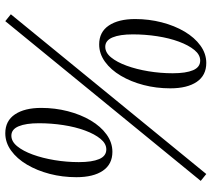

<svg xmlns="http://www.w3.org/2000/svg" viewBox="-57 -733 800 726"><g transform="rotate(90 343.0 -370.0)"><path d="M148 -345Q101 -345 76.5 -381.5Q52 -418 52 -481Q52 -533 64.5 -581.5Q77 -630 99.5 -668Q122 -706 152.5 -728Q183 -750 218 -750Q265 -750 289.5 -714Q314 -678 314 -614Q314 -561 301.5 -513Q289 -465 266.5 -427Q244 -389 213.5 -367Q183 -345 148 -345ZM110 -472Q110 -423 121.5 -395.5Q133 -368 157 -368Q179 -368 197 -390Q215 -412 228.5 -449Q242 -486 249.5 -531.5Q257 -577 257 -623Q257 -673 245.5 -700Q234 -727 209 -727Q187 -727 169 -705Q151 -683 137.5 -646.5Q124 -610 117 -564.5Q110 -519 110 -472ZM34 -11 638 -750 664 -729 60 10ZM484 10Q437 10 412.5 -26.5Q388 -63 388 -126Q388 -178 400.5 -226.5Q413 -275 435.5 -313Q458 -351 488.5 -373Q519 -395 554 -395Q601 -395 625.5 -359Q650 -323 650 -259Q650 -206 637.5 -158Q625 -110 602.5 -72Q580 -34 549.5 -12Q519 10 484 10ZM446 -117Q446 -68 457.5 -40.5Q469 -13 493 -13Q515 -13 533 -35Q551 -57 564.5 -94Q578 -131 585.5 -176.5Q593 -222 593 -268Q593 -318 581.5 -345Q570 -372 545 -372Q523 -372 505 -350Q487 -328 473.5 -291.5Q460 -255 453 -209.5Q446 -164 446 -117Z"/></g></svg>

Font: Spectral SC Light
Style: Italic
Weight: 300
Italic angle: -10°
Designer: Jean-Baptiste Levee
Foundry: Production Type
Version: Version 2.001